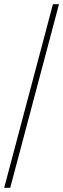

<svg xmlns="http://www.w3.org/2000/svg" viewBox="-20 -780 303 921"><path d="M0 121 234 -760H263L29 121Z"/></svg>

Font: Noto Serif Hebrew SemiCondensed Thin
Style: Regular
Weight: 100
Width: 4
Designer: Monotype Design Team
Foundry: Monotype Imaging Inc.
Version: Version 2.004; ttfautohint (v1.8.4.7-5d5b)